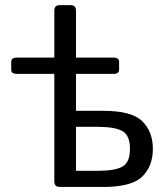

<svg xmlns="http://www.w3.org/2000/svg" viewBox="-20 -741 663 761"><path d="M46.4 -448.2Q24.4 -448.2 24.4 -465.3V-495.6Q24.4 -512.7 46.4 -512.7H195.3V-698.7Q195.3 -720.7 217.3 -720.7H259.3Q281.2 -720.7 281.2 -698.7V-512.7H430.2Q452.1 -512.7 452.1 -495.6V-465.3Q452.1 -448.2 430.2 -448.2H281.2V-301.8H389.6Q502 -301.8 543.9 -260.5Q585.9 -219.2 585.9 -150.9Q585.9 -82.5 543.9 -41.3Q502 0 389.6 0H217.3Q195.3 0 195.3 -22V-448.2ZM281.2 -64H367.2Q435.5 -64 465.3 -80.6Q495.1 -97.2 495.1 -150.9Q495.1 -204.6 465.3 -221.4Q435.5 -238.3 367.2 -238.3H281.2Z"/></svg>

Font: Istok Web
Style: Regular
Weight: 400
Designer: Andrey V. Panov
Foundry: Andrey V. Panov
Version: Version 1.0.2g